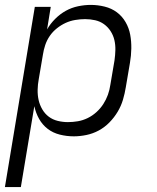

<svg xmlns="http://www.w3.org/2000/svg" viewBox="-21 -548 641 783"><path d="M-1 215 121 -520H186L171 -428Q184 -451 204 -471Q224 -491 247.5 -504Q271 -517 297.5 -522.5Q324 -528 349 -528Q378 -528 406 -521Q434 -514 455.5 -498Q477 -482 491 -458Q505 -434 510 -406.5Q515 -379 514.5 -350Q514 -321 509 -292L492 -192Q488 -167 480.5 -141.5Q473 -116 459 -92.5Q445 -69 425.5 -49Q406 -29 382 -16Q358 -3 331.5 2.5Q305 8 280 8Q251 8 223 1Q195 -6 173.5 -22.5Q152 -39 138.5 -63Q125 -87 119 -115L64 215ZM256 -50Q276 -50 296.5 -53.5Q317 -57 336.5 -66.5Q356 -76 372.5 -91Q389 -106 400.5 -124Q412 -142 419 -161.5Q426 -181 429 -202L446 -302Q449 -323 449.5 -344Q450 -365 445.5 -384.5Q441 -404 430 -421Q419 -438 403 -449.5Q387 -461 367 -465.5Q347 -470 326 -470Q306 -470 285.5 -466.5Q265 -463 246.5 -454.5Q228 -446 211 -432.5Q194 -419 182 -401.5Q170 -384 163.5 -364.5Q157 -345 154 -325L137 -225Q133 -204 132.5 -182Q132 -160 136.5 -140Q141 -120 151.5 -102Q162 -84 178 -72Q194 -60 214.5 -55Q235 -50 256 -50Z"/></svg>

Font: Iosevka Light Extended
Style: Italic
Weight: 300
Width: 7
Italic angle: -9°
Monospace: yes
Designer: Belleve Invis
Foundry: Belleve Invis
Version: Version 32.5.0; ttfautohint (v1.8.4)